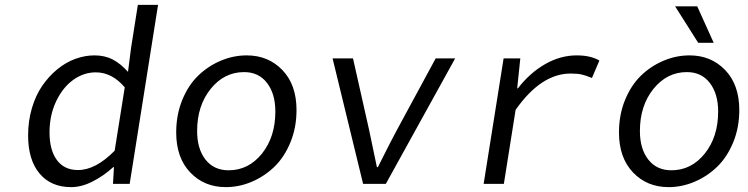

<svg xmlns="http://www.w3.org/2000/svg" viewBox="-20 -747 3038 780"><path d="M269 13.2Q187 13.2 140.6 -42.2Q94.2 -97.7 94.2 -196.8Q94.2 -255.4 109.6 -307.6Q125 -359.9 151.6 -398.4Q178.2 -437 212.6 -465.3Q247.1 -493.7 285.9 -507.8Q324.7 -522 363.8 -522Q405.8 -522 437.7 -505.4Q469.7 -488.8 500 -455.1L512.2 -550.8L540 -727.1H622.1L506.8 0H439L442.9 -67.9H439.9Q401.4 -32.7 356.4 -9.8Q311.5 13.2 269 13.2ZM296.9 -56.2Q368.7 -56.2 445.8 -134.8L486.8 -392.1Q435.1 -453.1 369.1 -453.1Q320.8 -453.1 278.1 -422.9Q235.4 -392.6 208.3 -335.9Q181.2 -279.3 181.2 -209Q181.2 -137.2 211.2 -96.7Q241.2 -56.2 296.9 -56.2Z M897.5 13.2Q809.6 13.2 752.7 -46.6Q695.8 -106.4 695.8 -209Q695.8 -280.3 720.2 -340.3Q744.6 -400.4 784.9 -439.5Q825.2 -478.5 876.5 -500.2Q927.7 -522 982.4 -522Q1069.8 -522 1127.2 -462.4Q1184.6 -402.8 1184.6 -299.8Q1184.6 -229 1159.9 -168.9Q1135.3 -108.9 1095 -69.8Q1054.7 -30.8 1003.2 -8.8Q951.7 13.2 897.5 13.2ZM908.7 -55.2Q989.7 -55.2 1044.2 -123Q1098.6 -190.9 1098.6 -293.9Q1098.6 -366.2 1064.7 -410.2Q1030.8 -454.1 971.7 -454.1Q890.6 -454.1 835.7 -385.7Q780.8 -317.4 780.8 -214.8Q780.8 -142.1 814.9 -98.6Q849.1 -55.2 908.7 -55.2Z M1455.1 0 1331.1 -509.8H1414.1L1480 -216.8Q1481.4 -210 1511.2 -67.9H1515.1Q1522.5 -82.5 1537.8 -113Q1553.2 -143.6 1566.2 -168.9Q1579.1 -194.3 1591.3 -216.8L1750 -509.8H1829.1L1547.4 0Z M1944.8 0 2025.9 -509.8H2093.8L2081.1 -388.2H2084Q2132.8 -451.2 2194.8 -486.6Q2256.8 -522 2322.8 -522Q2379.9 -522 2415 -501L2384.8 -430.2Q2358.9 -440.9 2342 -444.6Q2325.2 -448.2 2297.9 -448.2Q2178.2 -448.2 2074.7 -300.8L2026.9 0Z M2816.4 -573.2 2722.7 -721.2H2812.5L2879.4 -573.2ZM2696.3 13.2Q2608.4 13.2 2551.5 -46.6Q2494.6 -106.4 2494.6 -209Q2494.6 -280.3 2519 -340.3Q2543.5 -400.4 2583.7 -439.5Q2624 -478.5 2675.3 -500.2Q2726.6 -522 2781.2 -522Q2868.7 -522 2926 -462.4Q2983.4 -402.8 2983.4 -299.8Q2983.4 -229 2958.7 -168.9Q2934.1 -108.9 2893.8 -69.8Q2853.5 -30.8 2802 -8.8Q2750.5 13.2 2696.3 13.2ZM2707.5 -55.2Q2788.6 -55.2 2843 -123Q2897.5 -190.9 2897.5 -293.9Q2897.5 -366.2 2863.5 -410.2Q2829.6 -454.1 2770.5 -454.1Q2689.5 -454.1 2634.5 -385.7Q2579.6 -317.4 2579.6 -214.8Q2579.6 -142.1 2613.8 -98.6Q2647.9 -55.2 2707.5 -55.2Z"/></svg>

Font: Office Code Pro D Italic
Style: Regular
Weight: 400
Italic angle: -9°
Designer: Nathan Rutzky & Paul D. Hunt
Foundry: Adobe Systems Incorporated
Version: Version 1.004;PS 001.004;hotconv 1.0.70;makeotf.lib2.5.58329